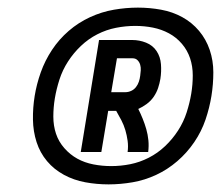

<svg xmlns="http://www.w3.org/2000/svg" viewBox="-20 -913 580 504"><path d="M192 -514 240 -808H327Q346 -808 363.5 -801Q381 -794 391 -779Q401 -764 402.5 -744.5Q404 -725 401 -706Q399 -694 395 -682Q391 -670 383.5 -659Q376 -648 365 -640Q354 -632 343 -627Q349 -615 354.5 -601.5Q360 -588 364 -574Q368 -560 369.5 -545Q371 -530 369 -514H315Q317 -529 315 -543.5Q313 -558 309 -571.5Q305 -585 298.5 -597.5Q292 -610 285 -622H264L246 -514ZM272 -671H309Q317 -671 324.5 -674.5Q332 -678 337 -684.5Q342 -691 344.5 -698.5Q347 -706 348 -714Q349 -721 349.5 -728.5Q350 -736 348 -743Q346 -750 341 -755Q336 -760 328 -760H287ZM265 -429Q234 -429 204 -434.5Q174 -440 148 -454Q122 -468 103.5 -490Q85 -512 76 -540Q67 -568 66.5 -599Q66 -630 71 -661Q76 -692 87 -723Q98 -754 116.5 -782Q135 -810 160.5 -832Q186 -854 216.5 -868Q247 -882 279 -887.5Q311 -893 342 -893Q373 -893 403 -887.5Q433 -882 458.5 -868Q484 -854 502.5 -832Q521 -810 530.5 -782Q540 -754 540 -723Q540 -692 535 -661Q530 -630 519.5 -599Q509 -568 490 -540Q471 -512 445.5 -490Q420 -468 390 -454Q360 -440 328 -434.5Q296 -429 265 -429ZM272 -477Q297 -477 322 -482Q347 -487 370.5 -499Q394 -511 413.5 -529.5Q433 -548 447.5 -570.5Q462 -593 470 -618Q478 -643 482 -667Q486 -691 486 -715Q486 -739 479 -760Q472 -781 457.5 -798Q443 -815 423.5 -825.5Q404 -836 381.5 -840.5Q359 -845 335 -845Q310 -845 284.5 -840Q259 -835 235.5 -823Q212 -811 192.5 -792.5Q173 -774 158.5 -751.5Q144 -729 136 -704Q128 -679 124 -655Q120 -631 120 -607Q120 -583 127 -562Q134 -541 149 -524Q164 -507 183 -496.5Q202 -486 225 -481.5Q248 -477 272 -477Z"/></svg>

Font: Iosevka Term Curly Oblique
Style: Regular
Weight: 400
Italic angle: -9°
Designer: Belleve Invis
Foundry: Belleve Invis
Version: Version 32.3.0